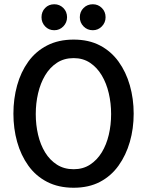

<svg xmlns="http://www.w3.org/2000/svg" viewBox="-20 -878 690 902"><path d="M326 4Q255 4 201.5 -23.5Q148 -51 113 -100Q78 -149 60.5 -211.5Q43 -274 43 -344Q43 -414 60.5 -477Q78 -540 113 -588.5Q148 -637 201.5 -664.5Q255 -692 326 -692Q397 -692 449.5 -664.5Q502 -637 537 -588.5Q572 -540 590 -477Q608 -414 608 -344Q608 -274 590 -211.5Q572 -149 537 -100Q502 -51 449.5 -23.5Q397 4 326 4ZM326 -83Q370 -83 403 -104.5Q436 -126 458 -162Q480 -198 491 -244.5Q502 -291 502 -342Q502 -393 491 -440Q480 -487 458 -524Q436 -561 403 -583Q370 -605 326 -605Q281 -605 247.5 -583Q214 -561 192 -524Q170 -487 159 -440Q148 -393 148 -342Q148 -291 159 -244.5Q170 -198 192 -162Q214 -126 247.5 -104.5Q281 -83 326 -83ZM416 -736Q390 -736 372.5 -754Q355 -772 355 -797Q355 -823 372.5 -840.5Q390 -858 416 -858Q441 -858 458.5 -840.5Q476 -823 476 -797Q476 -772 458.5 -754Q441 -736 416 -736ZM235 -736Q209 -736 192 -754Q175 -772 175 -797Q175 -823 192 -840.5Q209 -858 235 -858Q260 -858 277.5 -840.5Q295 -823 295 -797Q295 -772 277.5 -754Q260 -736 235 -736Z"/></svg>

Font: Kreon Light
Style: Regular
Weight: 400
Version: Version 2.002